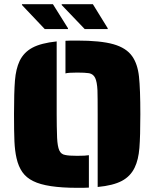

<svg xmlns="http://www.w3.org/2000/svg" viewBox="-20 -890 738 918"><path d="M447 -344Q447 -431 446 -458Q444 -499 435 -517.5Q426 -536 406 -540Q386 -543 349 -543Q306 -543 293 -539V-695Q302 -696 320 -696H349Q461 -696 522.5 -678.5Q584 -661 612 -621Q638 -584 644.5 -524Q651 -464 651 -344Q651 -239 646.5 -182.5Q642 -126 624 -89Q604 -47 562.5 -25Q521 -3 447 4ZM139 -24Q106 -40 87 -67Q68 -94 59 -134Q51 -169 49 -214.5Q47 -260 47 -344Q47 -449 51.5 -505Q56 -561 74 -599Q94 -640 135 -662Q176 -684 251 -692V-344Q251 -285 253 -231Q255 -190 263.5 -171Q272 -152 292 -149Q309 -145 349 -145Q390 -145 405 -148V7Q396 8 378 8H349Q203 8 139 -24ZM85 -866V-870H233L305 -755V-751H194ZM275 -866V-870H424L495 -755V-751H385Z"/></svg>

Font: Saira Stencil One
Style: Regular
Weight: 400
Designer: Hector Gatti with collaboration of the Omnibus-Type team
Foundry: Omnibus-Type
Version: Version 1.004